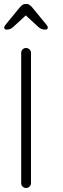

<svg xmlns="http://www.w3.org/2000/svg" viewBox="-20 -940 314 960"><path d="M86 -24Q86 -14 93 -7Q100 0 110 0Q120 0 127.5 -7Q135 -14 135 -24V-676Q135 -686 127.5 -693Q120 -700 110 -700Q100 -700 93 -693Q86 -686 86 -676ZM109 -863 46 -805Q32 -792 14 -792Q1 -792 1 -802Q1 -808 6 -814L78 -902Q93 -920 106 -920H114Q127 -920 142 -902L214 -814Q219 -808 219 -802Q219 -792 205 -792Q186 -792 172 -805Z"/></svg>

Font: Quicksand
Style: Regular
Weight: 400
Designer: Andrew Paglinawan
Foundry: Andrew Paglinawan
Version: 1.002